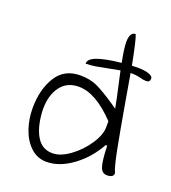

<svg xmlns="http://www.w3.org/2000/svg" viewBox="-133 -829 828 928"><g transform="rotate(20 281.0 -365.0)"><path d="M499 -538Q475 -544 451 -544H447L471 -405Q496 -260 513 -173Q530 -86 542 -63Q542 -40 508 -40Q482 -40 472.5 -70Q463 -100 461 -175H453Q411 -99 344 -50Q277 -1 211 -1Q164 -1 129.5 -33Q95 -65 77.5 -116Q60 -167 60 -222Q60 -318 100.5 -384Q141 -450 224 -450Q274 -450 311.5 -432.5Q349 -415 410 -374L436 -356Q428 -401 409 -484L397 -539Q378 -536 340 -528Q301 -520 276.5 -516Q252 -512 227 -512Q227 -537 269 -552Q311 -567 390 -575Q376 -645 376 -677Q376 -729 406 -729Q417 -704 441 -579Q451 -580 468 -580Q508 -580 529 -572Q550 -564 550 -553Q550 -533 531 -533Q516 -533 499 -538ZM426 -288Q323 -396 236 -396Q175 -396 142 -351.5Q109 -307 109 -235L110 -214Q116 -138 144 -94Q172 -50 224 -50Q265 -50 312.5 -84.5Q360 -119 393 -168.5Q426 -218 426 -258Z"/></g></svg>

Font: Indie Flower
Style: Regular
Weight: 400
Designer: Kimberly Geswein
Foundry: Kimberly Geswein
Version: Version 2.000